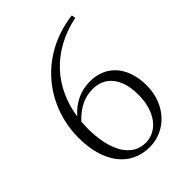

<svg xmlns="http://www.w3.org/2000/svg" viewBox="-214 -848 972 972"><g transform="rotate(-45 272.0 -361.5)"><path d="M282 14C399 14 492 -83 492 -218C492 -349 421 -436 303 -436C237 -436 180 -410 132 -356C158 -533 274 -673 478 -716L474 -737C216 -705 60 -502 60 -274C60 -100 143 14 282 14ZM128 -323C180 -377 229 -399 285 -399C373 -399 429 -334 429 -215C429 -90 364 -16 283 -16C183 -16 126 -117 126 -276Z"/></g></svg>

Font: Noto Serif CJK SC ExtraLight
Style: Regular
Weight: 200
Designer: Ryoko NISHIZUKA 西塚涼子 (kana & ideographs); Frank Grießhammer (Latin, Greek & Cyrillic); Wenlong ZHANG 张文龙 (bopomofo); San
Foundry: Adobe
Version: Version 2.001;hotconv 1.1.0;makeotfexe 2.6.0